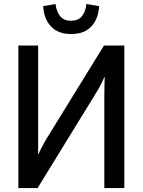

<svg xmlns="http://www.w3.org/2000/svg" viewBox="-20 -955 724 975"><path d="M611.3 0Q611.3 -180.7 611.3 -723.6Q585 -723.6 507.8 -723.6Q435.5 -606.4 217.8 -252.9Q201.2 -225.6 187.5 -198.2Q174.8 -171.9 174.8 -171.9Q174.8 -171.9 172.9 -171.9Q172.9 -171.9 173.8 -201.2Q173.8 -231.4 173.8 -264.6Q173.8 -418 173.8 -723.6Q148.4 -723.6 73.2 -723.6Q73.2 -543 73.2 0Q97.7 0 170.9 0Q245.1 -120.1 466.8 -481.4Q485.4 -509.8 497.1 -536.1Q509.8 -563.5 509.8 -563.5Q510.7 -563.5 511.7 -563.5Q511.7 -563.5 510.7 -534.2Q509.8 -504.9 509.8 -471.7Q509.8 -314.5 509.8 0Q535.2 0 611.3 0ZM483.4 -923.8Q466.8 -926.8 418.9 -934.6Q414.1 -893.6 395.5 -872.1Q377 -849.6 340.8 -849.6Q304.7 -849.6 286.1 -872.1Q267.6 -893.6 261.7 -934.6Q241.2 -931.6 199.2 -923.8Q203.1 -858.4 239.3 -820.3Q275.4 -782.2 340.8 -782.2Q367.2 -782.2 388.7 -788.1Q389.6 -788.1 389.6 -788.1Q420.9 -796.9 443.4 -820.3Q479.5 -858.4 483.4 -923.8Z"/></svg>

Font: DaxlinePro-Medium
Style: Medium
Weight: 400
Designer: Hans Reichel
Version: Version 7.502; 2006